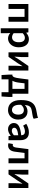

<svg xmlns="http://www.w3.org/2000/svg" viewBox="2059 -2900 1052 5210"><g transform="rotate(90 2585.0 -295.0)"><path d="M89 -539H569V0H437V-435H223V0H89Z M747 -539H857L866 -483H871Q909 -515 952.5 -534Q996 -553 1041 -553Q1146 -553 1204.5 -479Q1263 -405 1263 -278Q1263 -189 1229.5 -123Q1196 -57 1141 -22Q1086 13 1022 13Q949 13 876 -46L881 43V211H747ZM1126 -276Q1126 -444 1004 -444Q945 -444 881 -386V-139Q935 -96 993 -96Q1052 -96 1089 -143Q1126 -190 1126 -276Z M1400 -539H1529V-360Q1529 -305 1517 -165H1522Q1556 -225 1593 -280L1770 -539H1893V0H1763V-180Q1763 -216 1767 -267.5Q1771 -319 1776 -374H1771Q1723 -291 1701 -260L1523 0H1400Z M2108 -315 2137 -539H2524V-106H2611V-18L2598 189H2482V0H2132V189H2016L2004 -18V-106H2036Q2060 -118 2077 -159.5Q2094 -201 2108 -315ZM2392 -106V-435H2241L2223 -286Q2209 -169 2171 -106Z M2695 -334Q2695 -496 2737.5 -586Q2780 -676 2855 -714.5Q2930 -753 3049 -769Q3097 -776 3122.5 -782.5Q3148 -789 3177 -801L3203 -684Q3166 -658 3076 -646Q2978 -633 2933 -618.5Q2888 -604 2862 -564.5Q2836 -525 2828 -441Q2861 -477 2907 -496.5Q2953 -516 3003 -516Q3067 -516 3117 -486.5Q3167 -457 3196 -400Q3225 -343 3225 -264Q3225 -182 3191.5 -119Q3158 -56 3099.5 -21.5Q3041 13 2969 13Q2838 13 2766.5 -78Q2695 -169 2695 -334ZM2967 -94Q3023 -94 3056.5 -141Q3090 -188 3090 -264Q3090 -340 3057 -378.5Q3024 -417 2964 -417Q2926 -417 2890 -398Q2854 -379 2823 -339V-304Q2823 -202 2860 -148Q2897 -94 2967 -94Z M3318 -145Q3318 -232 3397 -279.5Q3476 -327 3651 -345Q3647 -446 3548 -446Q3477 -446 3389 -397L3340 -482Q3391 -515 3451 -534Q3511 -553 3573 -553Q3678 -553 3731 -493Q3784 -433 3784 -317V0H3675L3665 -60H3662Q3573 13 3486 13Q3438 13 3399.5 -7.5Q3361 -28 3339.5 -64Q3318 -100 3318 -145ZM3651 -147V-264Q3541 -251 3494 -224.5Q3447 -198 3447 -156Q3447 -124 3469.5 -107Q3492 -90 3528 -90Q3560 -90 3588.5 -104Q3617 -118 3651 -147Z M3866 1 3888 -120Q3909 -114 3915 -114Q3944 -114 3960.5 -136.5Q3977 -159 3984 -207Q3995 -286 4010 -410L4026 -539H4410V0H4276V-435H4130Q4116 -315 4096 -169Q4083 -79 4039.5 -34Q3996 11 3926 11Q3892 11 3866 1Z M4588 -539H4717V-360Q4717 -305 4705 -165H4710Q4744 -225 4781 -280L4958 -539H5081V0H4951V-180Q4951 -216 4955 -267.5Q4959 -319 4964 -374H4959Q4911 -291 4889 -260L4711 0H4588Z"/></g></svg>

Font: Nebula Sans Semibold
Style: Regular
Weight: 600
Designer: Paul D. Hunt for Adobe (as Source Sans)
Foundry: Nebula Entertainment & Broadcasting LLC
Version: Version 1.010